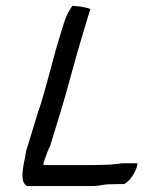

<svg xmlns="http://www.w3.org/2000/svg" viewBox="-20 -636 494 648"><path d="M183 -517C159 -440 142 -364 118 -286C110 -263 103 -241 97 -220L69 -129C67 -123 67 -118 66 -112C58 -70 45 -24 71 -8H293C313 -8 330 -14 348 -14L400 -15C427 -31 444 -70 444 -85H395C389 -85 385 -84 379 -83C354 -80 323 -79 297 -79H128C124 -81 128 -90 131 -98C136 -112 141 -128 149 -143L176 -231C178 -237 179 -243 182 -250C210 -341 231 -429 259 -520L285 -606C269 -611 247 -616 224 -616C213 -600 202 -580 196 -559Z"/></svg>

Font: SolarCharger
Style: 552
Weight: 400
Designer: Mew Too
Foundry: Cannot Into Space Fonts/KineticPlasma Fonts
Version: Version 1.100